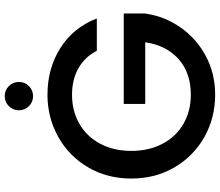

<svg xmlns="http://www.w3.org/2000/svg" viewBox="-79 -846 931 813"><g transform="rotate(-90 386.5 -439.5)"><path d="M578 -495Q551 -547 503 -573.5Q455 -600 392 -600Q323 -600 269 -569Q215 -538 184.5 -481Q154 -424 154 -349Q154 -274 184.5 -216.5Q215 -159 269 -128Q323 -97 392 -97Q485 -97 543 -149Q601 -201 614 -290H353V-381H736V-292Q725 -211 678.5 -143Q632 -75 557.5 -34.5Q483 6 392 6Q294 6 213 -39.5Q132 -85 84.5 -166Q37 -247 37 -349Q37 -451 84.5 -532Q132 -613 213.5 -658.5Q295 -704 392 -704Q503 -704 589.5 -649.5Q676 -595 715 -495ZM326 -825Q326 -850 343.5 -867.5Q361 -885 386 -885Q411 -885 428.5 -867.5Q446 -850 446 -825Q446 -800 428.5 -782.5Q411 -765 386 -765Q361 -765 343.5 -782.5Q326 -800 326 -825Z"/></g></svg>

Font: Poppins-tnum Medium
Style: Regular
Weight: 500
Designer: Ninad Kale (Devanagari), Jonny Pinhorn (Latin)
Foundry: Indian Type Foundry
Version: Version 4.004